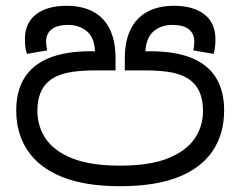

<svg xmlns="http://www.w3.org/2000/svg" viewBox="-20 -632 830 663"><path d="M394 11Q274 11 194.5 -21Q115 -53 75.5 -112Q36 -171 36 -251Q36 -317 64 -362.5Q92 -408 149 -431.5Q206 -455 292 -455H315L308 -452Q307 -501 280.5 -523.5Q254 -546 215 -546Q178 -546 158.5 -531Q139 -516 139 -487Q139 -482 140.5 -472.5Q142 -463 143 -458L73 -446Q69 -458 67.5 -470.5Q66 -483 66 -496Q66 -553 104.5 -582.5Q143 -612 210 -612Q264 -612 302 -591.5Q340 -571 359.5 -530.5Q379 -490 379 -430V-389H314Q247 -389 209 -380Q171 -371 148 -351Q129 -335 119 -309.5Q109 -284 109 -249Q109 -196 138 -153Q167 -110 230 -85Q293 -60 395 -60Q496 -60 559 -85Q622 -110 651.5 -152.5Q681 -195 681 -249Q681 -284 671 -309.5Q661 -335 642 -351Q619 -371 581 -380Q543 -389 475 -389H411V-430Q411 -490 431 -530.5Q451 -571 489 -591.5Q527 -612 581 -612Q647 -612 685.5 -582.5Q724 -553 724 -496Q724 -483 722.5 -470.5Q721 -458 718 -446L647 -458Q649 -463 650 -472.5Q651 -482 651 -487Q651 -516 632 -531Q613 -546 575 -546Q536 -546 510 -523.5Q484 -501 482 -452L478 -455H498Q586 -455 642.5 -431.5Q699 -408 726.5 -362.5Q754 -317 754 -251Q754 -170 714.5 -111Q675 -52 595.5 -20.5Q516 11 394 11Z"/></svg>

Font: lsinhala85
Style: Book
Weight: 400
Designer: Jelle Bosma - Monotype Design Team
Foundry: Monotype Imaging Inc.
Version: Version 2.003